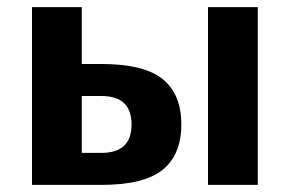

<svg xmlns="http://www.w3.org/2000/svg" viewBox="-20 -520 815 540"><path d="M70 0V-500H210V-340H265Q385 -340 437.5 -297.5Q490 -255 490 -170Q490 -85 437.5 -42.5Q385 0 265 0ZM565 0V-500H705V0ZM210 -90H265Q350 -90 350 -170Q350 -250 265 -250H210Z"/></svg>

Font: Scada
Style: Bold
Weight: 700
Designer: Jovanny Lemonad
Foundry: Jovanny Lemonad
Version: Version 4.100;PS 004.100;hotconv 1.0.88;makeotf.lib2.5.64775